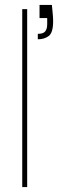

<svg xmlns="http://www.w3.org/2000/svg" viewBox="-20 -757 245 777"><path d="M70 0V-720H90V0ZM133 -598V-620Q155 -620 163 -630Q171 -640 171 -659V-684H140V-737H190Q192 -715 193.5 -700Q195 -685 195 -671Q195 -625 177.5 -611.5Q160 -598 133 -598Z"/></svg>

Font: DM Sans 17pt Thin
Style: Regular
Weight: 250
Version: Version 4.004;gftools[0.9.30]